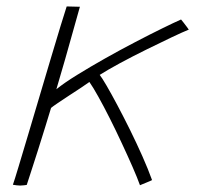

<svg xmlns="http://www.w3.org/2000/svg" viewBox="-20 -558 618 596"><path d="M414.5 17Q406.5 -5.5 391.5 -39.8Q376.5 -74 358.2 -113.2Q340 -152.5 321 -190.2Q302 -228 285.2 -258Q268.5 -288 257.5 -303.5Q248.5 -297 230.8 -285.2Q213 -273.5 193.5 -260.8Q174 -248 158.5 -237.5Q143 -227 138.5 -223Q132 -201.5 121 -165.8Q110 -130 98 -92.2Q86 -54.5 76.2 -24.5Q66.5 5.5 63 16Q59.5 16.5 54.2 17.2Q49 18 42.5 18Q37.5 18 31.5 17.2Q25.5 16.5 20 15.5Q25 1.5 37.2 -39.2Q49.5 -80 66.5 -137Q83.5 -194 102 -256.5Q120.5 -319 137.8 -377Q155 -435 168.2 -478Q181.5 -521 187 -538Q190 -538 195.8 -537.8Q201.5 -537.5 208 -537.5Q214 -537.5 220 -537.2Q226 -537 228 -537Q218.5 -503.5 206.8 -461.5Q195 -419.5 182 -373.5Q169 -327.5 155 -281Q179 -300.5 219 -325.2Q259 -350 306 -376.5Q353 -403 399.5 -427.2Q446 -451.5 483.8 -470Q521.5 -488.5 542 -497.5Q545.5 -493.5 550.5 -487Q555.5 -480.5 560 -474.5Q564.5 -468.5 566 -466Q549.5 -459.5 513.5 -442.5Q477.5 -425.5 434.5 -404.2Q391.5 -383 352.2 -361.8Q313 -340.5 289.5 -325.5Q296 -317.5 310.8 -292.2Q325.5 -267 344.5 -231.2Q363.5 -195.5 383.8 -154.5Q404 -113.5 422 -73Q440 -32.5 452 1Q450.5 2 445.8 4Q441 6 435 8.5Q429 11 423.5 13.2Q418 15.5 414.5 17Z"/></svg>

Font: Grandstander Thin Thin
Style: Italic
Weight: 250
Italic angle: -15°
Version: Version 1.200